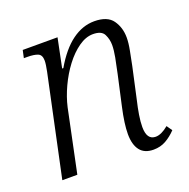

<svg xmlns="http://www.w3.org/2000/svg" viewBox="-105 -647 745 757"><g transform="rotate(-20 268.0 -268.0)"><path d="M415 10Q377 10 358.5 -14Q340 -38 340 -82Q340 -125 355 -192L383 -318Q391 -354 396.5 -383.5Q402 -413 402 -434Q402 -458 391.5 -479Q381 -500 345 -500Q315 -500 284.5 -478.5Q254 -457 227.5 -422Q201 -387 181.5 -345Q162 -303 153 -263L98 0H35L125 -423Q131 -452 131 -467Q131 -491 115.5 -497.5Q100 -504 71 -504H57L64 -536H210L185 -414H190Q229 -481 273.5 -513.5Q318 -546 367 -546Q422 -546 444 -515Q466 -484 466 -442Q466 -419 460 -388.5Q454 -358 448 -328L419 -196Q412 -167 407.5 -139Q403 -111 403 -89Q403 -35 440 -35Q464 -35 494 -60L510 -37Q490 -16 467 -3Q444 10 415 10Z"/></g></svg>

Font: Noto Serif SemiCondensed Light
Style: Italic
Weight: 300
Width: 4
Italic angle: -12°
Designer: Monotype Design Team
Foundry: Monotype Imaging Inc.
Version: Version 2.013; ttfautohint (v1.8.4.7-5d5b)